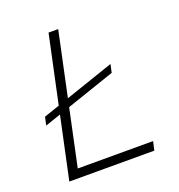

<svg xmlns="http://www.w3.org/2000/svg" viewBox="-126 -793 835 898"><g transform="rotate(-20 292.0 -344.0)"><path d="M55 -283 64 -324 436 -451 427 -410ZM67 0 214 -688H262L125 -44H500L490 0Z"/></g></svg>

Font: Saira SemiExpanded ExtraLight
Style: Italic
Weight: 250
Width: 6
Italic angle: -12°
Designer: Hector Gatti with collaboration of the Omnibus-Type team
Foundry: Omnibus-Type
Version: Version 1.101